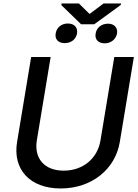

<svg xmlns="http://www.w3.org/2000/svg" viewBox="-20 -1048 778 1080"><path d="M622.9 -727.3 545.1 -257.8C529.1 -159.1 449.2 -88.1 338.4 -88.1C227.6 -88.1 171.2 -159.1 187.1 -257.8L264.9 -727.3H155.2L76 -248.9C50.8 -96.2 146.7 12.1 321.4 12.1C495.7 12.1 628.6 -96.2 653.8 -248.9L733 -727.3ZM293.3 -859.7C287.3 -829.9 305.8 -805.4 343.8 -805.4C382.1 -805.4 407.7 -828.8 413.4 -859.7C418 -891.3 399.9 -915.8 361.5 -915.8C324.2 -915.8 297.6 -891.3 293.3 -859.7ZM324.9 -1019.5 436.1 -911.6H510.3L659.4 -1020.2L660.9 -1028.4H562.5L483.7 -969.5L424 -1028.4H326.3ZM518.1 -859.7C512.1 -828.8 530.2 -804.3 568.9 -804.3C606.9 -804.3 632.8 -829.9 638.5 -859.7C642.8 -890.3 624.3 -914.8 587.7 -914.8C549 -914.8 522.4 -889.9 518.1 -859.7Z"/></svg>

Font: Magic Ui Pro Medium
Style: Italic
Weight: 500
Italic angle: -9.39999°
Designer: Stefan Endress, Andreas Faust
Version: Version 1.000;FEAKit 1.0